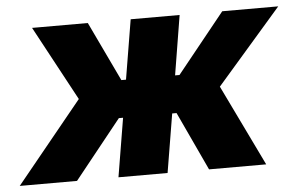

<svg xmlns="http://www.w3.org/2000/svg" viewBox="-74 -601 1029 662"><g transform="rotate(-5 440.0 -269.5)"><path d="M-31.2 0 197.8 -280.8 58.6 -539.1H251.5L349.6 -333H365.7L399.9 -539.1H569.3L535.6 -333H550.8L716.8 -539.1H910.6L686 -280.8L821.8 0H624L529.3 -203.1H514.2L480.5 0H310.5L344.2 -203.1H329.6L167 0Z"/></g></svg>

Font: Inter 18pt ExtraBold
Style: Italic
Weight: 800
Italic angle: -9.3988°
Designer: Rasmus Andersson
Foundry: rsms
Version: Version 4.001;git-66647c0bb